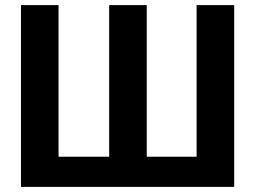

<svg xmlns="http://www.w3.org/2000/svg" viewBox="-20 -731 998 751"><path d="M209 -711H62V0H896V-711H749V-118H554V-711H407V-118H209Z"/></svg>

Font: Asimov
Style: Regular
Weight: 500
Designer: Google
Version: Version 2.000980; 2014